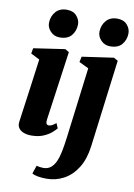

<svg xmlns="http://www.w3.org/2000/svg" viewBox="-110 -860 829 1184"><g transform="rotate(10 305.0 -268.0)"><path d="M128.5 10.5Q100 10.5 79.2 2.2Q58.5 -6 48.2 -21.5Q38 -37 41 -59Q43 -76 47 -104.2Q51 -132.5 56.2 -170.2Q61.5 -208 67.8 -253.8Q74 -299.5 81 -351.5Q88 -403.5 95.5 -459.5L40.5 -487.5L46.5 -521.5L243 -550.5L267.5 -536L207 -104Q204.5 -86 208.8 -77.8Q213 -69.5 223.5 -69.5Q233 -69.5 243 -74.5Q253 -79.5 268.5 -92L281.5 -61Q272.5 -49.5 252.8 -32.5Q233 -15.5 202 -2.5Q171 10.5 128.5 10.5ZM195 -615.5Q160.5 -615.5 137.2 -640.2Q114 -665 115.5 -695.5Q117 -735 141.5 -763.2Q166 -791.5 210.5 -791.5Q251 -791.5 272.5 -766.8Q294 -742 293.5 -713Q293 -673.5 269.2 -644.5Q245.5 -615.5 195 -615.5ZM504 11Q493.5 93 459.5 147.5Q425.5 202 375.5 229.2Q325.5 256.5 267 256.5Q238 256.5 213 252.2Q188 248 176 239.5L193.5 188.5Q201.5 191 214 192.8Q226.5 194.5 235.5 194.5Q263.5 194.5 282.2 179.5Q301 164.5 313.2 137.2Q325.5 110 333 71.8Q340.5 33.5 346.5 -13.5L402.5 -458.5L342.5 -487.5L350 -522L547.5 -550.5L573.5 -536ZM511 -615.5Q476.5 -615.5 453.2 -640.2Q430 -665 431.5 -695.5Q433 -735 457.5 -763.2Q482 -791.5 526.5 -791.5Q567 -791.5 588.5 -766.8Q610 -742 609.5 -713Q609 -673.5 585.2 -644.5Q561.5 -615.5 511 -615.5Z"/></g></svg>

Font: Merriweather 60pt Black
Style: Italic
Weight: 900
Italic angle: -7.8°
Version: Version 2.101